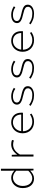

<svg xmlns="http://www.w3.org/2000/svg" viewBox="1714 -2474 771 4240"><g transform="rotate(-90 2100.0 -353.5)"><path d="M279 12Q232 12 193 -4.5Q154 -21 126 -53Q98 -85 82.5 -131.5Q67 -178 67 -239Q67 -297 85.5 -344Q104 -391 135.5 -424Q167 -457 207.5 -474.5Q248 -492 293 -492Q339 -492 377 -474Q415 -456 451 -424H453L450 -521V-719H495V0H457L452 -71H450Q418 -38 374 -13Q330 12 279 12ZM285 -27Q327 -27 368.5 -50Q410 -73 450 -115V-382Q409 -421 371.5 -437Q334 -453 296 -453Q258 -453 225 -436.5Q192 -420 167 -391.5Q142 -363 128 -323.5Q114 -284 114 -239Q114 -191 125.5 -152Q137 -113 159 -85.5Q181 -58 213 -42.5Q245 -27 285 -27Z M763 0V-480H801L806 -362H808Q847 -419 904.5 -455.5Q962 -492 1034 -492Q1058 -492 1082.5 -488Q1107 -484 1130 -472L1118 -433Q1092 -442 1073.5 -446Q1055 -450 1027 -450Q967 -450 912.5 -416Q858 -382 808 -300V0Z M1530 12Q1478 12 1432 -5Q1386 -22 1351.5 -54.5Q1317 -87 1297 -134Q1277 -181 1277 -240Q1277 -298 1297 -345Q1317 -392 1350 -424.5Q1383 -457 1426.5 -474.5Q1470 -492 1517 -492Q1566 -492 1606 -476.5Q1646 -461 1674 -432.5Q1702 -404 1717 -363Q1732 -322 1732 -270Q1732 -261 1732 -251.5Q1732 -242 1730 -233H1322Q1323 -183 1340.5 -144Q1358 -105 1387 -79Q1416 -53 1453.5 -39.5Q1491 -26 1533 -26Q1582 -26 1621 -40.5Q1660 -55 1694 -78L1712 -45Q1680 -23 1637 -5.5Q1594 12 1530 12ZM1518 -454Q1483 -454 1450.5 -442Q1418 -430 1391.5 -406.5Q1365 -383 1347 -349Q1329 -315 1324 -271H1692Q1687 -364 1639 -409Q1591 -454 1518 -454Z M2119 12Q2044 12 1984.5 -11Q1925 -34 1882 -64L1905 -96Q1946 -65 1996.5 -45.5Q2047 -26 2123 -26Q2197 -26 2234 -54.5Q2271 -83 2271 -121Q2271 -137 2266 -151.5Q2261 -166 2243.5 -179.5Q2226 -193 2192.5 -205.5Q2159 -218 2102 -230Q2010 -248 1960 -279.5Q1910 -311 1910 -364Q1910 -390 1921 -413.5Q1932 -437 1955.5 -454.5Q1979 -472 2014.5 -482Q2050 -492 2098 -492Q2146 -492 2196.5 -475Q2247 -458 2282 -433L2258 -401Q2226 -425 2185 -439.5Q2144 -454 2095 -454Q2056 -454 2029 -446.5Q2002 -439 1986 -427Q1970 -415 1963 -399.5Q1956 -384 1956 -367Q1956 -329 1994.5 -307Q2033 -285 2114 -268Q2176 -255 2215.5 -241Q2255 -227 2277.5 -209.5Q2300 -192 2308.5 -171Q2317 -150 2317 -123Q2317 -96 2304 -71.5Q2291 -47 2265.5 -28.5Q2240 -10 2203 1Q2166 12 2119 12Z M2719 12Q2644 12 2584.5 -11Q2525 -34 2482 -64L2505 -96Q2546 -65 2596.5 -45.5Q2647 -26 2723 -26Q2797 -26 2834 -54.5Q2871 -83 2871 -121Q2871 -137 2866 -151.5Q2861 -166 2843.5 -179.5Q2826 -193 2792.5 -205.5Q2759 -218 2702 -230Q2610 -248 2560 -279.5Q2510 -311 2510 -364Q2510 -390 2521 -413.5Q2532 -437 2555.5 -454.5Q2579 -472 2614.5 -482Q2650 -492 2698 -492Q2746 -492 2796.5 -475Q2847 -458 2882 -433L2858 -401Q2826 -425 2785 -439.5Q2744 -454 2695 -454Q2656 -454 2629 -446.5Q2602 -439 2586 -427Q2570 -415 2563 -399.5Q2556 -384 2556 -367Q2556 -329 2594.5 -307Q2633 -285 2714 -268Q2776 -255 2815.5 -241Q2855 -227 2877.5 -209.5Q2900 -192 2908.5 -171Q2917 -150 2917 -123Q2917 -96 2904 -71.5Q2891 -47 2865.5 -28.5Q2840 -10 2803 1Q2766 12 2719 12Z M3330 12Q3278 12 3232 -5Q3186 -22 3151.5 -54.5Q3117 -87 3097 -134Q3077 -181 3077 -240Q3077 -298 3097 -345Q3117 -392 3150 -424.5Q3183 -457 3226.5 -474.5Q3270 -492 3317 -492Q3366 -492 3406 -476.5Q3446 -461 3474 -432.5Q3502 -404 3517 -363Q3532 -322 3532 -270Q3532 -261 3532 -251.5Q3532 -242 3530 -233H3122Q3123 -183 3140.5 -144Q3158 -105 3187 -79Q3216 -53 3253.5 -39.5Q3291 -26 3333 -26Q3382 -26 3421 -40.5Q3460 -55 3494 -78L3512 -45Q3480 -23 3437 -5.5Q3394 12 3330 12ZM3318 -454Q3283 -454 3250.5 -442Q3218 -430 3191.5 -406.5Q3165 -383 3147 -349Q3129 -315 3124 -271H3492Q3487 -364 3439 -409Q3391 -454 3318 -454Z M3919 12Q3844 12 3784.5 -11Q3725 -34 3682 -64L3705 -96Q3746 -65 3796.5 -45.5Q3847 -26 3923 -26Q3997 -26 4034 -54.5Q4071 -83 4071 -121Q4071 -137 4066 -151.5Q4061 -166 4043.5 -179.5Q4026 -193 3992.5 -205.5Q3959 -218 3902 -230Q3810 -248 3760 -279.5Q3710 -311 3710 -364Q3710 -390 3721 -413.5Q3732 -437 3755.5 -454.5Q3779 -472 3814.5 -482Q3850 -492 3898 -492Q3946 -492 3996.5 -475Q4047 -458 4082 -433L4058 -401Q4026 -425 3985 -439.5Q3944 -454 3895 -454Q3856 -454 3829 -446.5Q3802 -439 3786 -427Q3770 -415 3763 -399.5Q3756 -384 3756 -367Q3756 -329 3794.5 -307Q3833 -285 3914 -268Q3976 -255 4015.5 -241Q4055 -227 4077.5 -209.5Q4100 -192 4108.5 -171Q4117 -150 4117 -123Q4117 -96 4104 -71.5Q4091 -47 4065.5 -28.5Q4040 -10 4003 1Q3966 12 3919 12Z"/></g></svg>

Font: Source Code Pro Light
Style: Regular
Weight: 300
Monospace: yes
Designer: Paul D. Hunt, Teo Tuominen
Foundry: Adobe Systems Incorporated
Version: Version 2.030;PS 1.000;hotconv 16.6.51;makeotf.lib2.5.65220